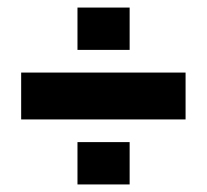

<svg xmlns="http://www.w3.org/2000/svg" viewBox="-20 -615 547 508"><path d="M185 -483V-595H323V-483ZM36 -299V-423H471V-299ZM185 -127V-239H323V-127Z"/></svg>

Font: Mona Sans Condensed ExtraBold
Style: Regular
Weight: 800
Width: 3
Designer: Deni Anggara
Foundry: GitHub
Version: Version 1.001;gftools[0.9.33]